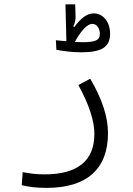

<svg xmlns="http://www.w3.org/2000/svg" viewBox="-20 -659 626 901"><path d="M197.8 222.7Q131.3 222.7 82 210L86.4 148.9Q113.8 153.8 136.2 156.5Q158.7 159.2 189.9 159.2Q304.7 159.2 363.8 111.8Q422.9 64.5 422.9 -31.2Q422.9 -76.2 404.3 -133.5Q385.7 -190.9 347.7 -259.8L403.3 -289.6Q486.8 -148.4 486.8 -34.7Q486.8 91.8 413.6 157.2Q340.3 222.7 197.8 222.7ZM363.3 -413.6Q329.6 -413.6 298.6 -417.2Q267.6 -420.9 244.6 -425.3L242.2 -470.2Q251 -469.2 263.4 -468Q275.9 -466.8 290 -465.8Q290.5 -466.8 291.5 -468.3L287.1 -638.7H333L334.5 -581.5Q335 -570.8 332.5 -558.8Q330.1 -546.9 323.7 -535.2L329.1 -532.2Q350.6 -562.5 373.3 -579.3Q396 -596.2 419.4 -596.2Q452.6 -596.2 474.6 -569.3Q496.6 -542.5 496.6 -500Q496.6 -454.1 465.1 -433.8Q433.6 -413.6 363.3 -413.6ZM331.1 -462.4Q355 -460.9 367.7 -460.9Q413.6 -460.9 431.2 -469.5Q448.7 -478 448.7 -499Q448.7 -519 438.7 -533Q428.7 -546.9 413.1 -546.9Q395.5 -546.9 374.5 -524.9Q353.5 -502.9 331.1 -462.4Z"/></svg>

Font: Cascadia Mono PL Light
Style: Regular
Weight: 300
Monospace: yes
Designer: Aaron Bell
Foundry: Saja Typeworks
Version: Version 2404.023; ttfautohint (v1.8.4)